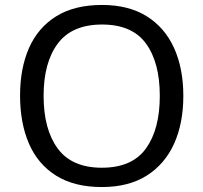

<svg xmlns="http://www.w3.org/2000/svg" viewBox="-20 -745 821 775"><path d="M720 -358Q720 -247 682.5 -164.5Q645 -82 572 -36Q499 10 391 10Q280 10 206.5 -36Q133 -82 97 -165Q61 -248 61 -359Q61 -469 97 -551Q133 -633 206.5 -679Q280 -725 392 -725Q499 -725 572 -679.5Q645 -634 682.5 -551.5Q720 -469 720 -358ZM156 -358Q156 -223 213 -145.5Q270 -68 391 -68Q513 -68 569 -145.5Q625 -223 625 -358Q625 -493 569 -569.5Q513 -646 392 -646Q271 -646 213.5 -569.5Q156 -493 156 -358Z"/></svg>

Font: Noto Sans Syloti Nagri
Style: Regular
Weight: 400
Designer: Monotype Design Team
Foundry: Monotype Imaging Inc.
Version: Version 2.003; ttfautohint (v1.8.4.7-5d5b)